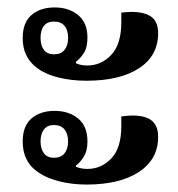

<svg xmlns="http://www.w3.org/2000/svg" viewBox="-20 -520 479 516"><path d="M212 -303Q172 -303 136 -312Q100 -321 76 -340Q59 -354 50 -373Q41 -392 41 -418Q41 -459 64.5 -479.5Q88 -500 127 -500Q165 -500 190 -479.5Q215 -459 215 -419Q215 -392 205 -377Q195 -362 184 -354V-350Q197 -344 215 -344Q252 -344 279 -372.5Q306 -401 306 -460V-486Q353 -492 379 -479.5Q405 -467 405 -431Q405 -370 353.5 -336.5Q302 -303 212 -303ZM125 -374Q144 -374 153.5 -386Q163 -398 163 -418Q163 -439 153.5 -450.5Q144 -462 125 -462Q107 -462 98 -450.5Q89 -439 89 -418Q89 -398 98 -386Q107 -374 125 -374ZM212 -24Q172 -24 136 -33.5Q100 -43 76 -62Q59 -75 50 -94.5Q41 -114 41 -140Q41 -181 64.5 -201.5Q88 -222 127 -222Q165 -222 190 -201.5Q215 -181 215 -140Q215 -114 205 -98.5Q195 -83 184 -75V-72Q198 -66 215 -66Q252 -66 279 -94Q306 -122 306 -181V-207Q353 -214 379 -201.5Q405 -189 405 -152Q405 -92 353.5 -58Q302 -24 212 -24ZM125 -96Q144 -96 153.5 -108Q163 -120 163 -140Q163 -160 153.5 -172Q144 -184 125 -184Q107 -184 98 -172Q89 -160 89 -140Q89 -120 98 -108Q107 -96 125 -96Z"/></svg>

Font: Noto Serif Thai Condensed SemiBold
Style: Regular
Weight: 600
Width: 3
Designer: Monotype Design Team
Foundry: Monotype Imaging Inc.
Version: Version 2.002; ttfautohint (v1.8.4.7-5d5b)